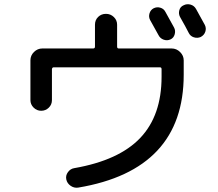

<svg xmlns="http://www.w3.org/2000/svg" viewBox="-20 -856 1040 915"><path d="M125 -378.9V-568.4Q125 -591.8 142.1 -608.4Q159.2 -625 181.6 -625H423.8Q432.6 -625 432.6 -633.8V-738.3Q432.6 -760.7 447.8 -775.4Q462.9 -790 484.9 -790Q506.8 -790 522.5 -774.9Q538.1 -759.8 538.1 -738.3V-633.8Q538.1 -625 545.9 -625H797.9Q821.3 -625 838.4 -607.9Q855.5 -590.8 855.5 -568.4V-500Q855.5 -45.9 352.5 38.1Q333 41 316.4 29.3Q299.8 17.6 295.9 -1Q292 -19.5 303.7 -35.6Q315.4 -51.8 334 -54.7Q546.9 -91.8 648.4 -198.7Q750 -305.7 750 -490.2V-526.4Q750 -535.2 742.2 -535.2H236.3Q228.5 -535.2 227.5 -526.4V-378.9Q227.5 -357.4 212.4 -342.8Q197.3 -328.1 176.3 -328.1Q155.3 -328.1 140.1 -343.3Q125 -358.4 125 -378.9ZM711.9 -816.4Q727.5 -824.2 744.1 -819.3Q760.7 -814.5 768.6 -798.8Q803.7 -735.4 809.6 -724.6Q817.4 -710 812.5 -692.4Q807.6 -674.8 792 -668Q776.4 -661.1 759.8 -667Q743.2 -672.9 735.4 -688.5Q701.2 -750 695.3 -760.7Q687.5 -775.4 692.4 -792Q697.3 -808.6 711.9 -816.4ZM914.1 -813.5Q951.2 -746.1 956.1 -737.3Q963.9 -721.7 958.5 -705.1Q953.1 -688.5 936.5 -679.7Q920.9 -672.9 903.8 -678.2Q886.7 -683.6 878.9 -700.2Q866.2 -725.6 837.9 -775.4Q830.1 -790 834.5 -807.1Q838.9 -824.2 855.5 -831.1Q871.1 -838.9 888.2 -834Q905.3 -829.1 914.1 -813.5Z"/></svg>

Font: Rounded Mgen+ 2m medium
Style: Regular
Weight: 500
Designer: [Source Han Sans]
Ryoko NISHIZUKA  (kana & ideographs); Paul D. Hunt (Latin, Greek & Cyrillic); Wenlong ZHANG  (bopomofo
Version: Version 1.059.20150602